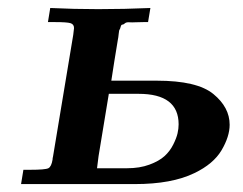

<svg xmlns="http://www.w3.org/2000/svg" viewBox="-20 -465 615 485"><path d="M33.2 0 39.1 -36.1H55.2Q94.2 -36.1 102.1 -40Q109.9 -43.9 112.8 -62Q112.8 -65.9 113.8 -68.8L165 -377Q167 -391.1 167 -394Q167 -403.8 158 -406.5Q148.9 -409.2 118.2 -409.2H101.1L106.9 -444.8Q167 -441.9 228 -441.9Q293.9 -441.9 359.9 -444.8L354 -409.2H342.8Q328.6 -409.2 321.3 -408.7Q314 -408.2 306.4 -408.7Q298.8 -409.2 295.4 -406Q292 -402.8 289.1 -402.8Q286.1 -402.8 284.7 -397Q283.2 -391.1 282 -390.1Q280.8 -389.2 279.8 -379.2Q278.8 -369.1 277.8 -365.2Q268.1 -307.1 261.2 -261.2H376Q478 -261.2 519 -227.5Q560.1 -193.8 560.1 -149.9Q560.1 -120.1 539.6 -85.4Q519 -50.8 471.2 -27.8Q414.1 0 320.8 0ZM225.1 -40H300.8Q333 -40 357.4 -49.1Q381.8 -58.1 395.5 -70.6Q409.2 -83 417.5 -99.6Q425.8 -116.2 428.5 -128.2Q431.2 -140.1 431.2 -150.9Q431.2 -228 330.1 -228H254.9L229 -70.8Z"/></svg>

Font: CMU Serif Extra
Style: BoldSlanted
Weight: 700
Italic angle: -9.46001°
Version: Version 0.7.0